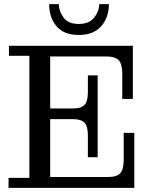

<svg xmlns="http://www.w3.org/2000/svg" viewBox="-20 -902 729 922"><path d="M358 -734Q287 -734 251.5 -776Q216 -818 216 -882H262Q264 -845 286.5 -816Q309 -787 358 -787Q407 -787 431 -816Q455 -845 457 -882H503Q503 -818 466 -776Q429 -734 358 -734ZM21 0V-48H121V-634H23V-682H618V-427H567V-548Q567 -595 550 -613Q533 -631 489 -631H221V-381H329Q370 -381 386 -398.5Q402 -416 402 -459V-540H449V-147H402V-252Q402 -295 386 -312.5Q370 -330 329 -330H221V-52H497Q541 -52 557.5 -70Q574 -88 574 -134V-264H625V0Z"/></svg>

Font: Montagu Slab 144pt
Style: Regular
Weight: 400
Designer: Florian Karsten
Foundry: Florian Karsten
Version: Version 1.000; ttfautohint (v1.8.3)